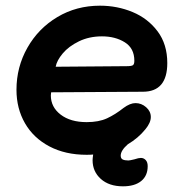

<svg xmlns="http://www.w3.org/2000/svg" viewBox="-20 -535 636 676"><path d="M160 -210 159 -199Q159 -158 193.5 -131.5Q228 -105 285 -105Q328 -105 357 -118.5Q386 -132 415 -155Q438 -172 457 -172Q478 -172 494.5 -157.5Q511 -143 511 -123Q511 -103 492 -80Q467 -49 430 -27Q405 -5 405 13Q405 23 412 26.5Q419 30 432 30Q437 30 453 26Q468 21 476 21Q486 21 493 28.5Q500 36 500 50Q500 84 477 102.5Q454 121 413 121Q364 121 335 95Q306 69 306 29Q306 23 308 9Q300 10 285 10Q210 10 154 -19.5Q98 -49 68 -101Q38 -153 38 -219Q38 -299 76.5 -367Q115 -435 182 -475Q249 -515 332 -515Q393 -515 447 -492.5Q501 -470 535 -424.5Q569 -379 569 -313Q569 -212 483 -212ZM176 -300 426 -302Q443 -302 448 -305.5Q453 -309 453 -321Q453 -365 419.5 -386Q386 -407 339 -407Q294 -407 258 -389.5Q222 -372 201 -347Q180 -322 176 -300Z"/></svg>

Font: Mali
Style: Bold Italic
Weight: 700
Italic angle: -10°
Version: Version 1.000; ttfautohint (v1.6)